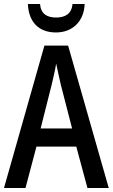

<svg xmlns="http://www.w3.org/2000/svg" viewBox="-20 -944 566 964"><path d="M405 -924H344C340 -874 306 -856 262 -856C216 -856 185 -874 181 -924H120C124 -832 176 -781 261 -781C344 -781 402 -837 405 -924ZM419 0H526L322 -715H203L0 0H108L163 -208H363ZM286 -516 342 -299H184L239 -517C246 -547 257 -592 262 -625C268 -594 278 -551 286 -516Z"/></svg>

Font: Noto Sans Gujarati Condensed Medium
Style: Regular
Weight: 500
Width: 3
Designer: Jelle Bosma - Monotype Design Team, Universal Thirst
Foundry: Monotype Imaging Inc.
Version: Version 2.106